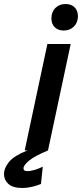

<svg xmlns="http://www.w3.org/2000/svg" viewBox="-135 -749 408 956"><path d="M-12 0 101 -530H217L104 0ZM182 -597Q154 -597 137.5 -613.5Q121 -630 121 -657Q121 -690 141 -709.5Q161 -729 191 -729Q220 -729 236.5 -712.5Q253 -696 253 -668Q253 -637 233 -617Q213 -597 182 -597ZM-23 187Q-71 187 -93 167Q-115 147 -115 119Q-115 87 -89.5 56.5Q-64 26 2 0H104Q37 28 9.5 51Q-18 74 -18 89Q-18 103 0 103Q18 103 39 96.5Q60 90 78 81L69 167Q50 175 25 181Q0 187 -23 187Z"/></svg>

Font: Radio Canada Big Medium
Style: Italic
Weight: 500
Italic angle: -12°
Designer: Étienne Aubert Bonn
Foundry: Coppers and Brasses
Version: Version 1.001